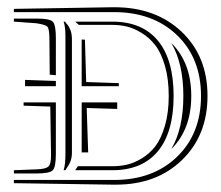

<svg xmlns="http://www.w3.org/2000/svg" viewBox="-20 -544 599 520"><path d="M213.4 -321.8 301.8 -318.8V-310.5H201.2V-437L210 -436.5ZM131.3 -324.7V-310.5H47.9V-327.6ZM116.2 -255.4 43.9 -257.8V-266.6H131.3V-127Q131.3 -91.3 122.8 -82.8Q114.3 -74.2 78.6 -74.2H17.6V-83L80.6 -85.4Q104.5 -86.4 111.3 -93.3Q118.2 -100.1 118.2 -122.1V-126ZM131.3 -340.3 114.7 -341.8 113.8 -441.4Q113.3 -466.3 108.4 -471.7Q103.5 -477.1 78.6 -481L17.6 -485.4V-493.7H78.6Q114.3 -493.7 122.8 -485.4Q131.3 -477.1 131.3 -441.4ZM214.8 -251.5 218.8 -131.3H201.2V-266.6H297.4V-249ZM183.6 -485.4H284.2Q365.2 -485.4 407.7 -433.8Q450.2 -382.3 450.2 -284.2Q450.2 -186 407.7 -134.5Q365.2 -83 284.2 -83H183.6L190.9 -93.8H284.2Q304.2 -93.8 323.2 -97.9Q342.3 -102.1 363.5 -114.7Q384.8 -127.4 400.4 -147.5Q416 -167.5 426.5 -202.9Q437 -238.3 437 -284.2Q437 -330.1 426.8 -365.5Q416.5 -400.9 400.6 -421.4Q384.8 -441.9 363.5 -454.8Q342.3 -467.8 323.2 -472.2Q304.2 -476.6 284.2 -476.6H193.4ZM17.6 -47.9V-56.6H288.6Q394.5 -56.6 459.5 -119.4Q524.4 -182.1 524.4 -284.2Q524.4 -386.2 459.5 -448.7Q394.5 -511.2 288.6 -511.2H17.6V-520L284.2 -524.4H290Q401.9 -524.4 471.9 -458Q542 -391.6 542 -284.2Q542 -177.7 473.1 -110.8Q404.3 -43.9 294.4 -43.9H284.2ZM443.8 -140.1Q476.6 -195.8 476.6 -284.2Q476.6 -372.1 443.8 -427.7Q498 -374.5 498 -284.2Q498 -193.4 443.8 -140.1ZM156.2 -485.4Q156.7 -483.9 161.6 -478.5Q166.5 -473.1 170.7 -462.9Q174.8 -452.6 174.8 -437V-131.3Q174.8 -118.2 171.4 -108.6Q168 -99.1 163.1 -92.3Q158.2 -85.4 157.2 -83H152.3Q157.2 -97.7 157.2 -127V-441.4V-447.3Q157.2 -471.7 152.3 -485.4Z"/></svg>

Font: FoglihtenNo03
Style: Regular
Weight: 500
Version: Version 0.59